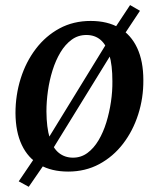

<svg xmlns="http://www.w3.org/2000/svg" viewBox="-20 -648 610 738"><path d="M90.5 70 52 49 116 -45.5 152.5 -95 400.5 -499 421.5 -540 480 -628.5 518 -606.5 459 -517.5 427 -471.5 177 -66 152.5 -20ZM328.5 -567.5Q393.5 -567.5 438.5 -541Q483.5 -514.5 507.2 -463.8Q531 -413 531 -340Q531.5 -271.5 511.2 -208.2Q491 -145 453 -95.5Q415 -46 361.5 -17.2Q308 11.5 242 11.5Q178 11.5 132.8 -14.5Q87.5 -40.5 63.8 -90.8Q40 -141 39.5 -213Q39.5 -282.5 59.5 -346.2Q79.5 -410 117.5 -460Q155.5 -510 208.8 -538.8Q262 -567.5 328.5 -567.5ZM312 -513.5Q280 -513.5 255.2 -495.2Q230.5 -477 212.2 -446.5Q194 -416 182 -377.8Q170 -339.5 164.2 -298.5Q158.5 -257.5 158.5 -219.5Q159 -157.5 171 -118.2Q183 -79 206 -60.5Q229 -42 260.5 -42Q291.5 -42 316 -60Q340.5 -78 358.8 -108.8Q377 -139.5 388.8 -177.8Q400.5 -216 406.5 -256.8Q412.5 -297.5 412 -336Q412 -398 400.2 -437Q388.5 -476 366.5 -494.8Q344.5 -513.5 312 -513.5Z"/></svg>

Font: Merriweather 20pt Medium
Style: Italic
Weight: 500
Italic angle: -7.8°
Version: Version 2.101